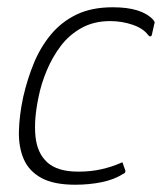

<svg xmlns="http://www.w3.org/2000/svg" viewBox="-20 -503 445 528"><path d="M187 5Q128 5 94 -13.5Q60 -32 45.5 -65Q31 -98 32 -142Q33 -186 44 -237Q55 -285 73 -329Q91 -373 120 -408Q149 -443 190.5 -463Q232 -483 290 -483Q330 -483 357.5 -474.5Q385 -466 401 -449Q404 -445 405 -443Q406 -441 404 -436L398 -409Q397 -403 393.5 -403Q390 -403 388 -406Q374 -425 344.5 -435Q315 -445 283 -445Q238 -445 204 -426Q170 -407 147 -376.5Q124 -346 108.5 -309Q93 -272 86 -236Q73 -175 77.5 -128.5Q82 -82 110 -56.5Q138 -31 195 -31Q230 -31 258.5 -37.5Q287 -44 310 -54Q318 -59 318 -53L325 -33Q325 -30 323.5 -28Q322 -26 319 -25Q294 -9 259.5 -2Q225 5 187 5Z"/></svg>

Font: Glory Thin ExtraLight
Style: Italic
Weight: 250
Italic angle: -12°
Version: Version 1.011